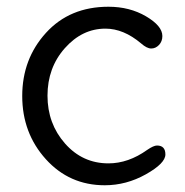

<svg xmlns="http://www.w3.org/2000/svg" viewBox="-20 -535 549 570"><path d="M446 -103Q471 -103 471 -76.5Q471 -50 413 -17.5Q355 15 291 15Q186 15 116 -62.5Q46 -140 46 -250Q46 -360 116.5 -437.5Q187 -515 302 -515Q365 -515 413.5 -486.5Q462 -458 462 -428Q462 -412 452 -401.5Q442 -391 429 -391Q416 -391 399 -406Q347 -450 293 -450Q224 -450 172.5 -392Q121 -334 121 -251Q121 -168 173 -109Q225 -50 302 -50Q361 -50 417 -90Q436 -103 446 -103Z"/></svg>

Font: Delius
Style: Regular
Weight: 400
Designer: Natalia Raices
Foundry: Natalia Raices
Version: Version 1.001